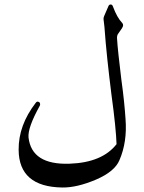

<svg xmlns="http://www.w3.org/2000/svg" viewBox="-20 -771 643 855"><path d="M463 -744Q466 -751 473 -751Q480 -751 483 -742Q501 -693 524 -669Q533 -660 523 -645Q518 -638 514 -632Q510 -626 507 -622Q501 -615 501 -602Q503 -569 508 -523.5Q513 -478 520 -420Q528 -362 532.5 -317.5Q537 -273 539 -241Q547 -139 512 -58Q491 -7 407 29Q322 65 257 64Q64 61 63 -104Q62 -213 139 -313Q144 -320 150 -318Q157 -316 158 -311Q160 -304 156 -298Q103 -202 107 -159Q121 -36 290 -42Q435 -47 499 -129Q498 -161 492.5 -216.5Q487 -272 476 -352Q466 -432 458 -507Q450 -582 445 -652L441 -686Q441 -694 444 -700Z"/></svg>

Font: Amiri
Style: Regular
Weight: 400
Designer: Khaled Hosny
Version: Version 0.114